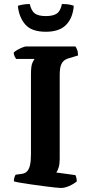

<svg xmlns="http://www.w3.org/2000/svg" viewBox="-20 -935 456 955"><path d="M283 0Q276 0 252.5 -2.5Q229 -5 198.5 -9Q168 -13 136.5 -17.5Q105 -22 81.5 -26Q58 -30 49 -33Q49 -42 51.5 -51.5Q54 -61 58 -66L87 -70Q104 -72 114 -82Q124 -92 129 -112.5Q134 -133 134 -168V-565Q134 -609 142 -624.5Q150 -640 152 -642H60Q57 -646 53 -654Q49 -662 48 -673Q54 -680 66.5 -687Q79 -694 91.5 -699Q104 -704 110 -704H355Q359 -699 363.5 -688Q368 -677 368 -659L325 -646Q309 -642 298.5 -633.5Q288 -625 282.5 -608.5Q277 -592 277 -560V-143Q277 -119 271.5 -101.5Q266 -84 260 -77L355 -64Q357 -61 359.5 -51.5Q362 -42 362 -33Q347 -20 324.5 -10Q302 0 283 0ZM208 -777Q137 -777 105.5 -813.5Q74 -850 69 -906Q76 -909 92.5 -912Q109 -915 128 -915Q136 -880 154 -867.5Q172 -855 208 -855Q244 -855 262.5 -867.5Q281 -880 288 -915Q313 -915 327 -912Q341 -909 347 -906Q342 -845 308.5 -811Q275 -777 208 -777Z"/></svg>

Font: Texturina Medium 12pt
Style: Bold
Weight: 700
Version: Version 1.002